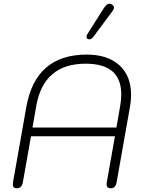

<svg xmlns="http://www.w3.org/2000/svg" viewBox="-20 -1004 778 1034"><path d="M49 -11Q49 -18 50 -22L122 -429Q172 -710 447 -710Q560 -710 623 -652.5Q686 -595 686 -493Q686 -464 680 -429L608 -22Q602 10 576 10Q554 10 554 -12Q554 -18 555 -22L599 -270H147L103 -22Q97 10 70 10Q49 10 49 -11ZM607 -317 627 -432Q633 -467 633 -496Q633 -661 442 -661Q328 -661 261.5 -604Q195 -547 175 -432L155 -317ZM446 -806Q446 -813 451 -821L539 -960Q555 -984 569 -984Q575 -984 582 -980Q594 -973 594 -963Q594 -955 585 -943L483 -806Q472 -792 461 -792Q459 -792 453 -794Q446 -797 446 -806Z"/></svg>

Font: Kodchasan ExtraLight
Style: Italic
Weight: 275
Italic angle: -10°
Version: Version 1.000; ttfautohint (v1.6)